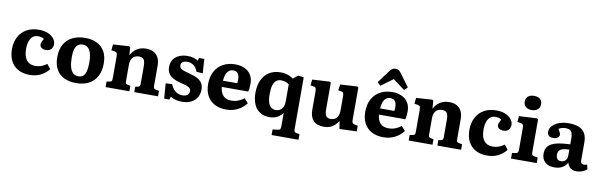

<svg xmlns="http://www.w3.org/2000/svg" viewBox="-59 -1421 7054 2254"><g transform="rotate(10 3468.0 -293.5)"><path d="M291 14Q211 14 154 -18Q97 -50 67 -108.5Q37 -167 37 -246Q37 -330 69.5 -393Q102 -456 163.5 -491.5Q225 -527 311 -527Q374 -527 419.5 -507.5Q465 -488 489.5 -456.5Q514 -425 514 -389Q514 -366 505 -348Q496 -330 478 -318.5Q460 -307 431 -307Q397 -307 377.5 -322Q358 -337 358 -363Q358 -375 364 -390Q370 -405 385 -431Q369 -442 351.5 -446Q334 -450 310 -450Q277 -450 252 -430.5Q227 -411 213.5 -372.5Q200 -334 200 -279Q200 -192 235.5 -146.5Q271 -101 339 -101Q376 -101 409.5 -112.5Q443 -124 477 -149L520 -93Q483 -46 426.5 -16Q370 14 291 14Z M846 14Q761 14 700.5 -16.5Q640 -47 608.5 -105Q577 -163 577 -247Q577 -340 612.5 -402Q648 -464 713 -495.5Q778 -527 864 -527Q943 -527 1002 -498.5Q1061 -470 1094.5 -412.5Q1128 -355 1128 -268Q1128 -178 1094 -115Q1060 -52 997 -19Q934 14 846 14ZM859 -69Q895 -69 917 -88.5Q939 -108 949 -147.5Q959 -187 959 -247Q959 -301 951.5 -338.5Q944 -376 929.5 -399.5Q915 -423 894.5 -434Q874 -445 848 -445Q816 -445 792.5 -428.5Q769 -412 757 -375.5Q745 -339 745 -278Q745 -208 757.5 -161.5Q770 -115 795.5 -92Q821 -69 859 -69Z M1197 0V-66L1237 -73Q1253 -76 1257.5 -85.5Q1262 -95 1262 -121V-372Q1262 -405 1256 -416.5Q1250 -428 1228 -431L1189 -437L1196 -508L1386 -520L1400 -511L1407 -420H1410Q1435 -469 1480.5 -498Q1526 -527 1588 -527Q1645 -527 1682 -505.5Q1719 -484 1737 -445Q1755 -406 1755 -354V-113Q1755 -92 1761 -83.5Q1767 -75 1786 -72L1822 -66V0H1539V-65L1569 -70Q1586 -74 1591 -82.5Q1596 -91 1596 -113V-317Q1596 -356 1589 -379Q1582 -402 1565.5 -412Q1549 -422 1522 -422Q1493 -422 1470 -409.5Q1447 -397 1434 -370.5Q1421 -344 1421 -303V-115Q1421 -94 1425.5 -84.5Q1430 -75 1446 -72L1481 -65V0Z M1898 14 1884 -165 1960 -170Q1975 -133 1996 -109Q2017 -85 2043.5 -73Q2070 -61 2101 -61Q2141 -61 2161.5 -78.5Q2182 -96 2182 -126Q2182 -145 2170.5 -157.5Q2159 -170 2134.5 -179.5Q2110 -189 2069 -198Q2033 -207 2001 -219Q1969 -231 1944 -249Q1919 -267 1904.5 -294.5Q1890 -322 1890 -362Q1890 -415 1914.5 -451.5Q1939 -488 1983 -507.5Q2027 -527 2085 -527Q2124 -527 2156.5 -517Q2189 -507 2209 -493L2218 -527H2281L2292 -357L2217 -362Q2200 -411 2167 -435Q2134 -459 2093 -459Q2057 -459 2037 -445Q2017 -431 2017 -403Q2017 -385 2028 -372.5Q2039 -360 2063.5 -350.5Q2088 -341 2128 -331Q2169 -320 2203 -307.5Q2237 -295 2261 -276.5Q2285 -258 2298 -231.5Q2311 -205 2311 -166Q2311 -110 2285.5 -69.5Q2260 -29 2215 -7.5Q2170 14 2109 14Q2064 14 2029.5 4Q1995 -6 1971 -22L1959 14Z M2637 14Q2553 14 2494.5 -18Q2436 -50 2406 -108.5Q2376 -167 2376 -244Q2376 -334 2411 -397Q2446 -460 2508 -493.5Q2570 -527 2650 -527Q2716 -527 2764.5 -504Q2813 -481 2839.5 -438Q2866 -395 2866 -334Q2866 -311 2863.5 -286.5Q2861 -262 2855 -239H2541Q2544 -194 2561 -162.5Q2578 -131 2607.5 -115.5Q2637 -100 2677 -100Q2722 -100 2758 -114Q2794 -128 2828 -154L2874 -102Q2835 -50 2774 -18Q2713 14 2637 14ZM2541 -313H2711Q2713 -325 2713.5 -337Q2714 -349 2714 -361Q2714 -406 2695.5 -429.5Q2677 -453 2641 -453Q2610 -453 2588.5 -436Q2567 -419 2555.5 -388Q2544 -357 2541 -313Z M3214 216V150L3275 142Q3295 140 3302 130Q3309 120 3309 95V-60L3306 -62Q3289 -37 3264.5 -20Q3240 -3 3212 5.5Q3184 14 3153 14Q3084 14 3036.5 -17Q2989 -48 2965 -105.5Q2941 -163 2941 -241Q2941 -328 2970.5 -392Q3000 -456 3056.5 -491.5Q3113 -527 3192 -527Q3223 -527 3249 -521.5Q3275 -516 3298 -506Q3321 -496 3343 -479L3402 -526L3468 -516V95Q3468 121 3474 130.5Q3480 140 3496 143L3535 149V216ZM3210 -81Q3239 -81 3261.5 -95.5Q3284 -110 3296.5 -137Q3309 -164 3309 -200V-405Q3289 -420 3265 -428Q3241 -436 3215 -436Q3178 -436 3154.5 -416.5Q3131 -397 3119.5 -356.5Q3108 -316 3108 -253Q3108 -166 3133.5 -123.5Q3159 -81 3210 -81Z M3797 14Q3716 14 3674.5 -30.5Q3633 -75 3633 -158V-370Q3633 -402 3628 -415Q3623 -428 3600 -431L3563 -437L3570 -508L3777 -520L3792 -511V-194Q3792 -155 3799 -132.5Q3806 -110 3821.5 -100Q3837 -90 3863 -90Q3894 -90 3916 -104Q3938 -118 3949.5 -145Q3961 -172 3961 -210V-371Q3961 -406 3955 -417Q3949 -428 3927 -431L3893 -437L3904 -508L4105 -520L4120 -511V-129Q4120 -101 4126.5 -90Q4133 -79 4151 -75L4191 -68V0L3986 8L3972 -80H3968Q3949 -52 3926.5 -31Q3904 -10 3873 2Q3842 14 3797 14Z M4510 14Q4426 14 4367.5 -18Q4309 -50 4279 -108.5Q4249 -167 4249 -244Q4249 -334 4284 -397Q4319 -460 4381 -493.5Q4443 -527 4523 -527Q4589 -527 4637.5 -504Q4686 -481 4712.5 -438Q4739 -395 4739 -334Q4739 -311 4736.5 -286.5Q4734 -262 4728 -239H4414Q4417 -194 4434 -162.5Q4451 -131 4480.5 -115.5Q4510 -100 4550 -100Q4595 -100 4631 -114Q4667 -128 4701 -154L4747 -102Q4708 -50 4647 -18Q4586 14 4510 14ZM4414 -313H4584Q4586 -325 4586.5 -337Q4587 -349 4587 -361Q4587 -406 4568.5 -429.5Q4550 -453 4514 -453Q4483 -453 4461.5 -436Q4440 -419 4428.5 -388Q4417 -357 4414 -313ZM4371 -575 4333 -612 4446 -764Q4463 -787 4478 -795Q4493 -803 4513 -803Q4531 -803 4542.5 -798Q4554 -793 4564 -783Q4574 -773 4586 -756L4692 -612L4653 -575L4513 -680Z M4810 0V-66L4850 -73Q4866 -76 4870.5 -85.5Q4875 -95 4875 -121V-372Q4875 -405 4869 -416.5Q4863 -428 4841 -431L4802 -437L4809 -508L4999 -520L5013 -511L5020 -420H5023Q5048 -469 5093.5 -498Q5139 -527 5201 -527Q5258 -527 5295 -505.5Q5332 -484 5350 -445Q5368 -406 5368 -354V-113Q5368 -92 5374 -83.5Q5380 -75 5399 -72L5435 -66V0H5152V-65L5182 -70Q5199 -74 5204 -82.5Q5209 -91 5209 -113V-317Q5209 -356 5202 -379Q5195 -402 5178.5 -412Q5162 -422 5135 -422Q5106 -422 5083 -409.5Q5060 -397 5047 -370.5Q5034 -344 5034 -303V-115Q5034 -94 5038.5 -84.5Q5043 -75 5059 -72L5094 -65V0Z M5744 14Q5664 14 5607 -18Q5550 -50 5520 -108.5Q5490 -167 5490 -246Q5490 -330 5522.5 -393Q5555 -456 5616.5 -491.5Q5678 -527 5764 -527Q5827 -527 5872.5 -507.5Q5918 -488 5942.5 -456.5Q5967 -425 5967 -389Q5967 -366 5958 -348Q5949 -330 5931 -318.5Q5913 -307 5884 -307Q5850 -307 5830.5 -322Q5811 -337 5811 -363Q5811 -375 5817 -390Q5823 -405 5838 -431Q5822 -442 5804.5 -446Q5787 -450 5763 -450Q5730 -450 5705 -430.5Q5680 -411 5666.5 -372.5Q5653 -334 5653 -279Q5653 -192 5688.5 -146.5Q5724 -101 5792 -101Q5829 -101 5862.5 -112.5Q5896 -124 5930 -149L5973 -93Q5936 -46 5879.5 -16Q5823 14 5744 14Z M6030 0V-67L6076 -74Q6093 -77 6098.5 -87Q6104 -97 6104 -123V-368Q6104 -402 6097.5 -414.5Q6091 -427 6068 -430L6029 -436L6036 -507L6248 -518L6263 -510V-121Q6263 -100 6267 -89Q6271 -78 6291 -74L6336 -66V0ZM6169 -603Q6124 -603 6098 -625.5Q6072 -648 6072 -688Q6072 -726 6097.5 -749Q6123 -772 6169 -772Q6217 -772 6242 -749.5Q6267 -727 6267 -688Q6267 -649 6240.5 -626Q6214 -603 6169 -603Z M6549 14Q6477 14 6436.5 -23Q6396 -60 6396 -122Q6396 -181 6426.5 -215Q6457 -249 6520.5 -265Q6584 -281 6686 -285V-356Q6686 -393 6678 -416.5Q6670 -440 6652 -451.5Q6634 -463 6601 -463Q6578 -463 6555 -456.5Q6532 -450 6518 -439Q6529 -423 6535 -411Q6541 -399 6544 -391Q6547 -383 6547 -376Q6547 -354 6527.5 -339Q6508 -324 6473 -324Q6438 -324 6421 -340.5Q6404 -357 6404 -385Q6404 -424 6432.5 -456Q6461 -488 6511.5 -507Q6562 -526 6628 -526Q6702 -526 6750 -505.5Q6798 -485 6821.5 -443Q6845 -401 6845 -335V-123Q6845 -100 6854 -89Q6863 -78 6883 -78Q6893 -78 6903 -80Q6913 -82 6923 -85L6935 -31Q6915 -13 6882.5 0.5Q6850 14 6815 14Q6766 14 6738 -9Q6710 -32 6702 -70Q6689 -46 6668 -27Q6647 -8 6617.5 3Q6588 14 6549 14ZM6612 -71Q6634 -71 6650.5 -80.5Q6667 -90 6676.5 -108Q6686 -126 6686 -149V-222Q6641 -222 6611 -213.5Q6581 -205 6567 -186.5Q6553 -168 6553 -139Q6553 -108 6567.5 -89.5Q6582 -71 6612 -71Z"/></g></svg>

Font: Literata 18pt
Style: Bold
Weight: 700
Designer: Latin by Veronika Burian and Jose Scaglione. Greek by Irene Vlachou. Cyrillic by Vera Evstafieva.
Foundry: TypeTogether
Version: Version 3.103;gftools[0.9.29]